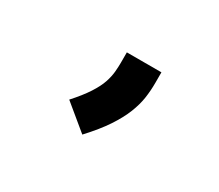

<svg xmlns="http://www.w3.org/2000/svg" viewBox="-51 -39 434 380"><g transform="rotate(30 165.5 151.5)"><path d="M152 59H231V83Q231 101 228.5 118Q226 135 218.5 154Q211 173 196.5 195Q182 217 157 244L100 197Q119 176 130 159Q141 142 145.5 128.5Q150 115 151 103.5Q152 92 152 83Z"/></g></svg>

Font: Actor
Style: Regular
Weight: 400
Designer: Thomas Junold
Foundry: Thomas Junold
Version: Version 1.001